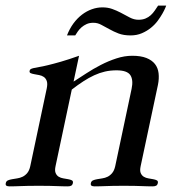

<svg xmlns="http://www.w3.org/2000/svg" viewBox="-66 -660 679 682"><path d="M195.3 -370.1Q215.8 -383.3 240.5 -399.4Q265.1 -415.5 292.2 -429.4Q319.3 -443.4 347.7 -452.6Q376 -461.9 403.8 -461.9Q434.1 -461.9 453.9 -454.1Q473.6 -446.3 484.4 -432.6Q495.1 -418.9 497.3 -399.9Q499.5 -380.9 495.1 -358.9L433.6 -69.8Q430.2 -54.2 433.8 -45.4Q437.5 -36.6 444.8 -32.2Q452.1 -27.8 461.2 -26.4Q470.2 -24.9 478.3 -23.4Q486.3 -22 491.2 -19.3Q496.1 -16.6 494.6 -9.8Q493.2 -2.9 488.8 -0.5Q484.4 2 476.1 2Q466.8 2 457.3 1.7Q447.8 1.5 436 1Q424.3 0.5 409.2 0.2Q394 0 373.5 0Q353 0 337.9 0.2Q322.8 0.5 310.8 1Q298.8 1.5 289.3 1.7Q279.8 2 270.5 2Q262.2 2 258.8 -0.5Q255.4 -2.9 256.8 -9.8Q258.3 -16.6 264.4 -19.3Q270.5 -22 278.8 -23.4Q287.1 -24.9 297.1 -26.4Q307.1 -27.8 316.2 -32.2Q325.2 -36.6 332.5 -45.4Q339.8 -54.2 343.3 -69.8L401.4 -344.2Q408.2 -376 397 -393.1Q385.7 -410.2 347.7 -410.2Q326.2 -410.2 306.9 -405.8Q287.6 -401.4 268.6 -392.6Q249.5 -383.8 230 -371.1Q210.4 -358.4 189 -341.8L131.3 -69.8Q127.9 -54.2 131.6 -45.4Q135.3 -36.6 142.6 -32.2Q149.9 -27.8 159.2 -26.4Q168.5 -24.9 176.5 -23.4Q184.6 -22 189.5 -19.3Q194.3 -16.6 192.9 -9.8Q191.4 -2.9 187 -0.5Q182.6 2 174.3 2Q165 2 155.5 1.7Q146 1.5 134.3 1Q122.6 0.5 107.4 0.2Q92.3 0 71.8 0Q51.3 0 35.9 0.2Q20.5 0.5 8.5 1Q-3.4 1.5 -12.9 1.7Q-22.5 2 -31.7 2Q-40 2 -43.5 -0.5Q-46.9 -2.9 -45.4 -9.8Q-43.9 -16.6 -37.8 -19.3Q-31.7 -22 -23.2 -23.4Q-14.6 -24.9 -4.9 -26.4Q4.9 -27.8 14.2 -32.2Q23.4 -36.6 30.8 -45.4Q38.1 -54.2 41.5 -69.8L100.1 -346.2Q103.5 -362.8 100.1 -372.3Q96.7 -381.8 89.6 -386.7Q82.5 -391.6 73.2 -393.3Q64 -395 55.9 -396.5Q47.9 -397.9 43 -400.1Q38.1 -402.3 39.1 -408.2Q40 -412.6 43.2 -414.6Q46.4 -416.5 53.5 -418.2Q60.5 -419.9 72.8 -421.9Q85 -423.8 104.2 -428.5Q123.5 -433.1 150.6 -440.9Q177.7 -448.7 214.8 -461.9ZM524.4 -640.1Q524.4 -639.6 521 -631.6Q517.6 -623.5 511 -611.8Q504.4 -600.1 494.4 -586.4Q484.4 -572.8 470.2 -561.3Q456.1 -549.8 438 -542Q419.9 -534.2 397.9 -534.2Q373 -534.2 355.2 -541Q337.4 -547.9 322.8 -556.2Q307.1 -564.5 293.9 -571.8Q280.8 -579.1 265.6 -579.1Q252 -579.1 241.7 -574.5Q231.4 -569.8 223.6 -563Q215.8 -556.2 210.4 -548.3Q205.1 -540.5 201.2 -534.2H171.9Q181.2 -558.1 194.8 -576.7Q208.5 -595.2 225.1 -607.9Q241.7 -620.6 260.3 -627.2Q278.8 -633.8 297.9 -633.8Q316.9 -633.8 332.5 -628.2Q348.1 -622.6 362.3 -615.2Q379.4 -606 394.8 -597.9Q410.2 -589.8 425.8 -589.8Q439.9 -589.8 450.7 -594.2Q461.4 -598.6 469.5 -606Q477.5 -613.3 483.6 -622.3Q489.7 -631.3 495.6 -640.1Z"/></svg>

Font: XB Zar
Style: Italic
Weight: 400
Italic angle: -12°
Designer: Behnam
Foundry: Irmug
Version: Version 8.005 2009